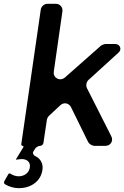

<svg xmlns="http://www.w3.org/2000/svg" viewBox="-20 -762 649 1003"><path d="M189 0C198 0 206 -7 207 -16L225 -137C225 -141 232 -154 236 -157L296 -213C314 -229 340 -224 351 -202L441 -19C446 -10 462 0 473 0H530C558 0 574 -26 561 -51L434 -302C428 -315 431 -334 442 -344L600 -488C618 -504 607 -532 583 -532H530C525 -532 510 -526 507 -523L319 -357C293 -335 256 -355 261 -388L306 -702C309 -724 294 -742 272 -742H227C211 -742 195 -728 193 -712L91 -8C91 -4 94 0 98 0C102 0 104 4 102 7L64 69C63 70 63 72 65 72C74 71 86 69 94 69C122 69 140 86 136 112C133 139 109 159 77 159C62 159 46 153 34 145C31 143 26 144 24 147L4 182C-1 190 0 197 7 201C28 214 55 221 78 221C145 221 195 182 202 123C206 92 191 65 163 53C155 49 149 37 154 30L164 14C168 7 182 0 189 0Z"/></svg>

Font: Trueno
Style: RoundIt
Weight: 400
Designer: Julieta Ulanovsky, Jasper
Foundry: Julieta Ulanovsky, Cannot Into Space Fonts
Version: Version 3.001